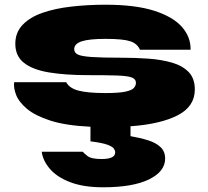

<svg xmlns="http://www.w3.org/2000/svg" viewBox="-20 -525 882 815"><path d="M40 -176H261Q275 -150 314.5 -140Q354 -130 428 -130Q485 -130 512.5 -136Q540 -142 548.5 -152Q557 -162 557 -173Q557 -190 538.5 -196.5Q520 -203 476 -204.5Q432 -206 355 -206Q258 -206 188.5 -217.5Q119 -229 82 -258Q45 -287 45 -339Q45 -387 76 -419.5Q107 -452 160 -470.5Q213 -489 282.5 -497Q352 -505 428 -505Q554 -505 634 -479.5Q714 -454 752 -411Q790 -368 789 -314H574Q563 -340 532.5 -350Q502 -360 428 -360Q358 -360 326.5 -349.5Q295 -339 295 -316Q295 -301 310.5 -293.5Q326 -286 369.5 -283Q413 -280 497 -280Q555 -280 610.5 -276Q666 -272 710.5 -259Q755 -246 781 -219Q807 -192 807 -145Q807 -73 734 -35.5Q661 2 534 11V53Q575 60 608.5 70.5Q642 81 661.5 99.5Q681 118 681 148Q681 203 612.5 236.5Q544 270 417 270Q335 270 278.5 248.5Q222 227 192 192Q162 157 157 119H331Q335 124 351 137Q367 150 411 150Q469 150 469 122Q469 114 463 105.5Q457 97 435 89Q413 81 364 75V13Q259 8 194 -13Q129 -34 94.5 -63Q60 -92 48.5 -122Q37 -152 40 -176Z"/></svg>

Font: Syne ExtraBold
Style: Regular
Weight: 800
Designer: Lucas Descroix
Foundry: Bonjour Monde
Version: Version 2.200; ttfautohint (v1.8.4)